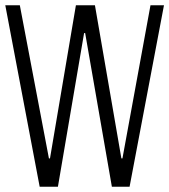

<svg xmlns="http://www.w3.org/2000/svg" viewBox="-20 -706 640 726"><path d="M130 0 0 -686H55L165 -107H169L267 -686H339L439 -107H443L549 -686H600L470 0H403L302 -581H298L199 0Z"/></svg>

Font: Chivo Mono Thin
Style: Regular
Weight: 250
Designer: Hector Gatti
Foundry: Omnibus-Type
Version: Version 1.008